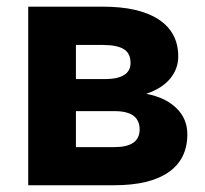

<svg xmlns="http://www.w3.org/2000/svg" viewBox="-20 -548 606 568"><path d="M63.5 0V-528.3H284.2Q392.1 -528.3 449.7 -490.2Q507.3 -452.1 507.3 -380.9Q507.3 -344.2 483.2 -315.2Q459 -286.1 412.6 -270.5Q469.2 -259.8 501.7 -228.3Q534.2 -196.8 534.2 -150.9Q534.2 -77.1 478.8 -38.6Q423.3 0 317.9 0ZM204.6 -219.2V-112.8H318.4Q393.1 -112.8 393.1 -165Q393.1 -218.3 321.8 -219.2ZM204.6 -314H292Q366.2 -314.9 366.2 -361.8Q366.2 -390.6 345.9 -402.8Q325.7 -415 284.2 -415H204.6Z"/></svg>

Font: Roboto
Style: Bold
Weight: 700
Designer: Google
Version: Version 2.134; 2016; ttfautohint (v1.6)